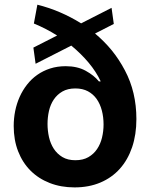

<svg xmlns="http://www.w3.org/2000/svg" viewBox="-20 -787 639 818"><path d="M38.4 -250Q38.4 -282.7 44.7 -314.3Q51.1 -345.9 63.7 -374.1Q76.3 -402.3 95.2 -426.5Q114 -450.6 138.7 -468Q163.4 -485.4 193.7 -495.2Q224.1 -505 259.9 -505Q309.7 -505 345.2 -485.4Q381 -465.6 401.3 -440.3H409.1Q389.9 -481.2 357.8 -519.7Q325.6 -558.2 283.7 -592.7L131.7 -515.3L122.2 -584.2L223.4 -635.7Q176.1 -665.5 124.3 -686.8L139.2 -767Q237.2 -742.5 325.6 -687.5L455.3 -753.6L464.8 -685L384.9 -644.2Q424.7 -610.8 456 -572.6Q487.2 -534.4 512.1 -487.2Q561.1 -395.2 561.1 -279.8Q561.1 -213.4 542.8 -159.6Q524.5 -105.8 490.4 -67.8Q456.3 -29.8 407.5 -9.2Q358.7 11.4 297.6 11.4Q239.7 11.4 191.9 -7.3Q144.2 -25.9 110.1 -60Q76 -94.1 57.2 -142.4Q38.4 -190.7 38.4 -250ZM301.1 -104.4Q333.8 -104.4 356.5 -117.5Q379.3 -130.7 393.6 -152Q408 -173.3 414.6 -200.6Q421.2 -228 421.2 -256.7Q421.2 -288.4 413.9 -316.2Q406.6 -344.1 391.9 -365.1Q377.1 -386 354.6 -398.1Q332 -410.2 301.1 -410.2Q268.5 -410.2 245.9 -397.2Q223.4 -384.2 209.2 -363.1Q195 -342 188.7 -314.8Q182.5 -287.6 182.5 -258.9Q182.5 -230.5 188.7 -202.8Q195 -175.1 209.2 -153.2Q223.4 -131.4 245.9 -117.9Q268.5 -104.4 301.1 -104.4Z"/></svg>

Font: Inter P
Style: Bold
Weight: 700
Designer: Rasmus Andersson
Foundry: rsms
Version: Version 3.018;git-588b23468